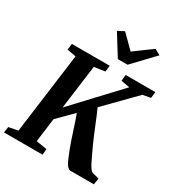

<svg xmlns="http://www.w3.org/2000/svg" viewBox="-230 -1143 1199 1290"><g transform="rotate(30 369.0 -498.0)"><path d="M-4 0 2.5 -45.5 74 -59 156.5 -683 88 -695 93.5 -743H387L381.5 -695L298 -683L253 -342L573 -683.5L506 -695.5L511 -743H741.5L735.5 -695L674.5 -683.5L456 -461Q466 -439 478.8 -408.5Q491.5 -378 505 -345Q518.5 -312 530.8 -282.2Q543 -252.5 552.5 -232.5Q569.5 -196 583 -166.8Q596.5 -137.5 607.2 -116.5Q618 -95.5 627.2 -82.2Q636.5 -69 644.5 -64L701 -48.5L693 0H509.5Q499.5 -1 490.2 -10Q481 -19 472.2 -35.2Q463.5 -51.5 454 -74.8Q444.5 -98 433 -127.5Q424 -150.5 414.2 -179.5Q404.5 -208.5 394.2 -240Q384 -271.5 374 -302Q364 -332.5 354 -358.5L239.5 -243L215.5 -59L299 -45.5L295 0ZM412 -809 311.5 -970.5 360.5 -995.5Q386 -970.5 411.2 -945.5Q436.5 -920.5 461 -895.5Q495 -921 528.8 -945.8Q562.5 -970.5 597 -995.5L641.5 -971L487.5 -809Z"/></g></svg>

Font: Merriweather 24pt
Style: Bold Italic
Weight: 700
Italic angle: -7.8°
Designer: Eben Sorkin
Foundry: Eben Sorkin
Version: Version 2.101